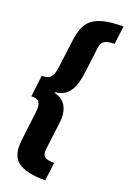

<svg xmlns="http://www.w3.org/2000/svg" viewBox="-182 -899 732 1098"><g transform="rotate(20 184.0 -350.0)"><path d="M127 -352Q127 -351 126.5 -350Q126 -349 126 -348Q153 -343 170 -330.5Q187 -318 197 -301.5Q207 -285 211 -266Q215 -247 215 -228Q215 -220 214.5 -213Q214 -206 213 -199L192 -31Q191 -27 191 -23V-17Q191 9 207 19Q223 29 262 29L248 140Q186 140 146 130.5Q106 121 83 104Q60 87 50.5 62Q41 37 41 6Q41 -2 41.5 -11.5Q42 -21 43 -30L64 -204Q65 -212 65.5 -219.5Q66 -227 66 -234Q66 -263 53 -274Q40 -285 9 -285L25 -415Q65 -415 80 -434Q95 -453 100 -496L121 -661Q127 -708 140 -742Q153 -776 180.5 -797.5Q208 -819 253 -829.5Q298 -840 368 -840L354 -729Q309 -729 291.5 -716Q274 -703 270 -669L253 -530Q248 -487 239 -455Q230 -423 215.5 -401.5Q201 -380 179.5 -368Q158 -356 127 -352Z"/></g></svg>

Font: Qjlgwqiwhsfqbnnlvksmvfsycuq
Style: Regular
Weight: 700
Italic angle: -8°
Designer: Carrois Corporate & Edenspiekermann
Foundry: Carrois Corporate GbR & Edenspiekermann AG
Version: Version 2.001